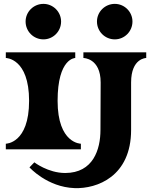

<svg xmlns="http://www.w3.org/2000/svg" viewBox="-20 -770 781 990"><path d="M295 -659C295 -608 254 -567 204 -567C153 -567 112 -608 112 -659C112 -709 153 -750 204 -750C254 -750 295 -709 295 -659ZM663 -659C663 -608 622 -567 572 -567C521 -567 480 -608 480 -659C480 -709 521 -750 572 -750C622 -750 663 -709 663 -659ZM277 -250C277 -471 368 -471 368 -471V-500H10V-471C10 -471 130 -471 130 -250C130 -29 10 -29 10 -29V0H397V-29C397 -29 277 -29 277 -250ZM410 -500V-471C410 -471 499 -471 499 -345L498 -100C498 0 461 122 316 122C228 122 157 67 157 67L132 93C132 93 223 195 365 200C480 204 656 140 656 -100V-345C656 -471 734 -471 734 -471V-500Z"/></svg>

Font: Ouroboros
Style: Regular
Weight: 400
Designer: Ariel Martín Pérez
Foundry: Velvetyne Type Foundry
Version: Version 2.001;hotconv 1.0.109;makeotfexe 2.5.65596